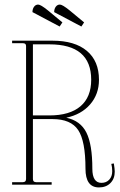

<svg xmlns="http://www.w3.org/2000/svg" viewBox="-20 -808 525 840"><path d="M241 -692 122 -755Q122 -769 129 -778.5Q136 -788 147 -788Q158 -788 189 -763L253 -710ZM336 -692 217 -755Q217 -769 224 -778.5Q231 -788 242 -788Q253 -788 284 -763L348 -710ZM33 0V-11H80Q94 -11 94 -25V-607Q94 -619 80 -619H33V-630H210Q307 -630 360 -585.5Q413 -541 413 -459Q413 -396 374.5 -351.5Q336 -307 270 -293Q332 -280 358 -228Q384 -176 384 -70Q384 -8 424 -8Q445 -8 458 -22Q471 -36 471 -59Q471 -76 467 -91L478 -93Q482 -69 482 -57Q482 -26 463 -7Q444 12 413 12Q354 12 354 -70Q354 -191 322 -239Q290 -287 210 -287H124V-25Q124 -11 138 -11H206V0ZM196 -614H124V-303H196Q285 -303 332 -343Q379 -383 379 -459Q379 -614 196 -614Z"/></svg>

Font: Arapey Thin-Display
Style: Regular
Weight: 100
Designer: Eduardo Rodriguez Tunni
Foundry: Eduardo Rodriguez Tunni
Version: Version 4.000